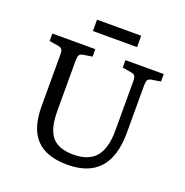

<svg xmlns="http://www.w3.org/2000/svg" viewBox="-153 -1008 1115 1160"><g transform="rotate(20 405.0 -428.5)"><path d="M404 14Q269 14 203.5 -54.5Q138 -123 138 -265V-596Q138 -621 131.5 -630.5Q125 -640 105 -643L49 -652V-700H325V-652L267 -643Q249 -640 243 -629.5Q237 -619 237 -592V-272Q237 -157 279 -106.5Q321 -56 418 -56Q515 -56 561 -110.5Q607 -165 607 -279V-596Q607 -621 600.5 -630.5Q594 -640 574 -643L519 -652V-700H765V-652L708 -643Q689 -640 683 -630Q677 -620 677 -592V-291Q677 14 404 14ZM274 -798V-871H558V-798Z"/></g></svg>

Font: Literata 12pt
Style: Regular
Weight: 400
Designer: Latin by Veronika Burian and Jose Scaglione. Greek by Irene Vlachou. Cyrillic by Vera Evstafieva.
Foundry: TypeTogether
Version: Version 3.002